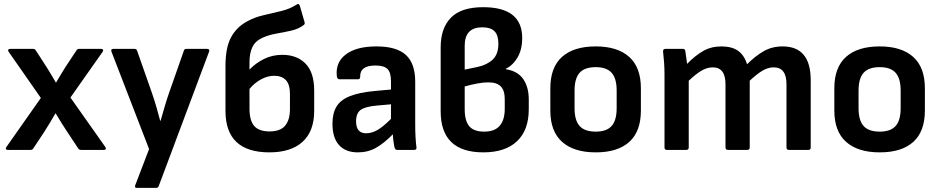

<svg xmlns="http://www.w3.org/2000/svg" viewBox="-20 -730 4576 935"><path d="M18 0Q11 0 9 -4Q7 -8 11 -14L179 -253L22 -478Q18 -484 20.5 -488Q23 -492 30 -492H140Q150 -492 154 -485L209 -400Q220 -383 231 -364Q242 -345 252 -328H253Q264 -347 276 -366.5Q288 -386 299 -404L352 -484Q356 -492 366 -492H472Q479 -492 481.5 -488Q484 -484 480 -478L323 -255L493 -14Q497 -8 495 -4Q493 0 486 0H375Q365 0 361 -7L308 -87Q293 -109 279 -132Q265 -155 251 -178H250Q237 -155 223 -132Q209 -109 195 -87L142 -7Q138 0 128 0Z M647 185Q633 185 639 171L706 -4L523 -478Q518 -492 532 -492H635Q645 -492 648 -482L720 -277Q731 -245 741 -211Q751 -177 760 -142H762Q772 -177 782 -211Q792 -245 803 -277L875 -482Q877 -492 888 -492H988Q1003 -492 998 -478L753 176Q750 185 740 185Z M1292 12Q1078 12 1078 -190V-408Q1078 -498 1105 -548Q1132 -598 1182 -625Q1219 -646 1263.5 -656Q1308 -666 1350.5 -676.5Q1393 -687 1425 -708Q1436 -715 1440 -702L1463 -623Q1466 -613 1459 -608Q1434 -589 1399 -581Q1364 -573 1326.5 -566.5Q1289 -560 1258 -546Q1223 -530 1209 -500.5Q1195 -471 1195 -428V-391Q1224 -422 1265 -442.5Q1306 -463 1355 -463Q1426 -463 1468 -420Q1510 -377 1510 -289V-190Q1510 -91 1453.5 -39.5Q1397 12 1292 12ZM1195 -201Q1195 -143 1218 -116.5Q1241 -90 1293 -90Q1345 -90 1368.5 -118Q1392 -146 1392 -199V-273Q1392 -319 1372 -340Q1352 -361 1316 -361Q1283 -361 1251 -343.5Q1219 -326 1195 -297Z M1723 12Q1663 12 1631 -23.5Q1599 -59 1599 -127Q1599 -179 1619 -211.5Q1639 -244 1684.5 -262Q1730 -280 1806 -287L1884 -294V-334Q1884 -377 1867 -394Q1850 -411 1808 -411Q1732 -411 1734 -356Q1734 -344 1723 -344H1633Q1621 -344 1620 -362Q1614 -428 1665.5 -466Q1717 -504 1813 -504Q1911 -504 1956.5 -462.5Q2002 -421 2002 -332V-124Q2002 -91 2003.5 -63.5Q2005 -36 2008 -13Q2010 0 1997 0H1914Q1904 0 1901 -13Q1899 -21 1896.5 -39Q1894 -57 1893 -76Q1851 -33 1811.5 -10.5Q1772 12 1723 12ZM1714 -139Q1714 -81 1763 -81Q1790 -81 1817.5 -96.5Q1845 -112 1884 -151V-222L1816 -216Q1758 -211 1736 -194.5Q1714 -178 1714 -139Z M2334 12Q2126 12 2126 -188V-500Q2126 -593 2176 -644Q2226 -695 2333 -695Q2523 -695 2523 -545Q2523 -489 2500.5 -450.5Q2478 -412 2443 -395V-393Q2501 -384 2528 -345Q2555 -306 2555 -245V-198Q2555 -96 2497.5 -42Q2440 12 2334 12ZM2243 -391 2306 -404Q2352 -414 2379.5 -440Q2407 -466 2407 -517Q2407 -559 2388 -578Q2369 -597 2329 -597Q2243 -597 2243 -508ZM2338 -89Q2389 -89 2413.5 -117.5Q2438 -146 2438 -200V-247Q2438 -290 2418.5 -309.5Q2399 -329 2357 -329Q2335 -329 2305 -323.5Q2275 -318 2243 -309V-198Q2243 -142 2265 -115.5Q2287 -89 2338 -89Z M2881 12Q2775 12 2717.5 -39Q2660 -90 2660 -192V-300Q2660 -402 2717 -453Q2774 -504 2881 -504Q2987 -504 3044 -453Q3101 -402 3101 -300V-192Q3101 -90 3044.5 -39Q2988 12 2881 12ZM2881 -89Q2934 -89 2958.5 -116.5Q2983 -144 2983 -203V-289Q2983 -348 2958.5 -375.5Q2934 -403 2881 -403Q2827 -403 2802.5 -375.5Q2778 -348 2778 -289V-203Q2778 -144 2802.5 -116.5Q2827 -89 2881 -89Z M3227 0Q3216 0 3216 -12V-367Q3216 -396 3214 -425Q3212 -454 3209 -479Q3208 -492 3221 -492H3305Q3315 -492 3317 -483Q3319 -469 3321.5 -452.5Q3324 -436 3326 -419Q3365 -459 3404 -481.5Q3443 -504 3493 -504Q3545 -504 3575 -482Q3605 -460 3618 -417Q3659 -458 3699.5 -481Q3740 -504 3791 -504Q3928 -504 3928 -340V-12Q3928 0 3917 0H3822Q3810 0 3810 -12V-320Q3810 -402 3748 -402Q3720 -402 3692.5 -385.5Q3665 -369 3631 -337V-12Q3631 0 3619 0H3525Q3513 0 3513 -12V-320Q3513 -402 3451 -402Q3423 -402 3395.5 -385.5Q3368 -369 3334 -337V-12Q3334 0 3322 0Z M4264 12Q4158 12 4100.5 -39Q4043 -90 4043 -192V-300Q4043 -402 4100 -453Q4157 -504 4264 -504Q4370 -504 4427 -453Q4484 -402 4484 -300V-192Q4484 -90 4427.5 -39Q4371 12 4264 12ZM4264 -89Q4317 -89 4341.5 -116.5Q4366 -144 4366 -203V-289Q4366 -348 4341.5 -375.5Q4317 -403 4264 -403Q4210 -403 4185.5 -375.5Q4161 -348 4161 -289V-203Q4161 -144 4185.5 -116.5Q4210 -89 4264 -89Z"/></svg>

Font: Sofia Sans
Style: Bold
Weight: 700
Designer: Botio Nikoltchev, Ani Petrova
Foundry: lettersoup
Version: Version 4.100; ttfautohint (v1.8.4.7-5d5b)